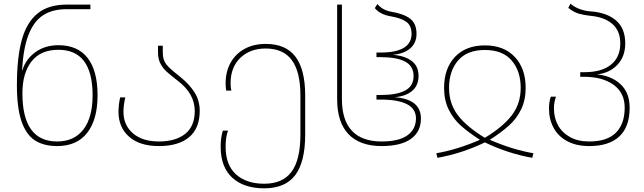

<svg xmlns="http://www.w3.org/2000/svg" viewBox="-20 -785 3503 1045"><path d="M72 -321Q72 -473 99 -569Q126 -665 185.5 -712.5Q245 -760 342 -760H472V-735H342Q265 -735 214.5 -702Q164 -669 135.5 -596.5Q107 -524 100 -403H102Q120 -463 172.5 -501Q225 -539 298 -539Q403 -539 457 -469.5Q511 -400 511 -266Q511 -135 455 -62.5Q399 10 291 10Q218 10 170 -21Q122 -52 97 -125Q72 -198 72 -321ZM484 -266Q484 -514 298 -514Q201 -514 151.5 -450.5Q102 -387 102 -277Q102 -15 291 -15Q384 -15 434 -80.5Q484 -146 484 -266Z M625 -176Q625 -215 634 -255H662Q652 -213 652 -176Q652 -104 703.5 -59.5Q755 -15 845 -15Q936 -15 988 -56.5Q1040 -98 1040 -181Q1040 -275 948 -345Q908 -376 887.5 -394.5Q867 -413 853.5 -438.5Q840 -464 840 -498V-536H866V-498Q866 -459 885 -435Q904 -411 947 -378Q946 -379 964 -364Q1011 -326 1039 -282Q1067 -238 1067 -181Q1067 -87 1009.5 -38.5Q952 10 845 10Q740 10 682.5 -41Q625 -92 625 -176Z M1181 14Q1181 -37 1193 -74H1221Q1208 -40 1208 14Q1208 113 1264.5 164Q1321 215 1418 215Q1519 215 1567 149.5Q1615 84 1615 -52V-266Q1615 -394 1568.5 -457.5Q1522 -521 1426 -521Q1341 -521 1288 -470Q1235 -419 1235 -332Q1235 -310 1239 -292H1211Q1208 -310 1208 -332Q1208 -396 1235.5 -444.5Q1263 -493 1312 -519.5Q1361 -546 1426 -546Q1536 -546 1588.5 -476Q1641 -406 1641 -266V-52Q1641 96 1587 168Q1533 240 1418 240Q1307 240 1244 182Q1181 124 1181 14Z M1815 -245V-760H1841V-245Q1841 -131 1895.5 -73Q1950 -15 2057 -15Q2151 -15 2197.5 -48.5Q2244 -82 2244 -141Q2244 -243 2051 -243H2029V-268H2051Q2140 -268 2185.5 -292.5Q2231 -317 2231 -371Q2231 -425 2185.5 -449.5Q2140 -474 2051 -474H2029V-499H2050Q2220 -499 2220 -601Q2220 -645 2192.5 -665.5Q2165 -686 2108 -696Q2048 -706 2020 -741L2034 -763Q2063 -729 2110 -721Q2177 -710 2212 -683.5Q2247 -657 2247 -601Q2247 -551 2212.5 -521.5Q2178 -492 2119 -487Q2184 -481 2221 -453Q2258 -425 2258 -372Q2258 -320 2223.5 -290.5Q2189 -261 2128 -256Q2271 -245 2271 -140Q2271 -68 2216.5 -29Q2162 10 2057 10Q1939 10 1877 -54.5Q1815 -119 1815 -245Z M2355 49Q2467 30 2592 -24Q2530 -64 2488.5 -101Q2447 -138 2422 -189Q2397 -240 2397 -307Q2397 -412 2456 -475Q2515 -538 2619 -538Q2723 -538 2782 -475Q2841 -412 2841 -307Q2841 -240 2816 -189Q2791 -138 2749.5 -101Q2708 -64 2646 -24Q2771 30 2883 49L2877 74Q2743 50 2619 -10Q2495 50 2361 74ZM2814 -307Q2814 -398 2765 -455.5Q2716 -513 2619 -513Q2522 -513 2473 -455.5Q2424 -398 2424 -307Q2424 -221 2472 -158Q2520 -95 2619 -35Q2718 -95 2766 -158Q2814 -221 2814 -307Z M2968 -194Q2968 -232 2978 -259H3006Q3000 -241 2997.5 -227Q2995 -213 2995 -194Q2995 -145 3016.5 -104.5Q3038 -64 3081.5 -39.5Q3125 -15 3187 -15Q3285 -15 3332.5 -63Q3380 -111 3380 -199Q3380 -280 3319.5 -323.5Q3259 -367 3159 -367H3138V-392H3160Q3255 -392 3305.5 -433Q3356 -474 3356 -549Q3356 -617 3313 -654.5Q3270 -692 3193 -699Q3156 -703 3129 -711Q3102 -719 3073 -742L3085 -765Q3105 -747 3134.5 -736Q3164 -725 3195 -723Q3282 -717 3332.5 -674Q3383 -631 3383 -549Q3383 -477 3340 -432Q3297 -387 3229 -380Q3307 -373 3357 -327Q3407 -281 3407 -198Q3407 -95 3351 -42.5Q3295 10 3187 10Q3117 10 3067.5 -16.5Q3018 -43 2993 -89.5Q2968 -136 2968 -194Z"/></svg>

Font: Noto Sans Georgian Thin
Style: Regular
Weight: 250
Designer: Monotype Design team
Foundry: Monotype Imaging Inc.
Version: Version 1.000